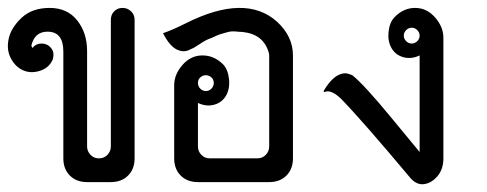

<svg xmlns="http://www.w3.org/2000/svg" viewBox="-30 -460 1230 485"><path d="M130 -330Q130 -380 90 -380Q57 -380 49 -344H50Q50 -342 51 -340L52 -339Q61 -350 74.5 -350Q88 -350 96.5 -341.5Q105 -333 105 -323Q105 -313 102 -307Q92 -287 69 -280.5Q46 -274 27 -283Q8 -292 -3 -313.5Q-14 -335 -8 -362.5Q-2 -390 24.5 -415Q51 -440 95.5 -440Q140 -440 165 -408.5Q190 -377 190 -331V-90Q190 -78 198.5 -69Q207 -60 220 -60Q233 -60 241.5 -69Q250 -78 250 -90V-410Q250 -423 258.5 -431.5Q267 -440 279.5 -440Q292 -440 301 -431.5Q310 -423 310 -410V-60Q310 -33 293.5 -16.5Q277 0 250 0H190Q163 0 146.5 -16.5Q130 -33 130 -60Z M504 -264.5Q498 -270 490 -270Q482 -270 476 -264.5Q470 -259 470 -250.5Q470 -242 476 -236Q482 -230 490 -230Q498 -230 504 -236Q510 -242 510 -250.5Q510 -259 504 -264.5ZM670 -405Q710 -368 710 -320V-60Q710 -33 693.5 -16.5Q677 0 650 0H470Q443 0 426.5 -16.5Q410 -33 410 -60V-245Q410 -272 431 -296Q452 -320 481.5 -320Q511 -320 534 -297Q546 -284 548.5 -260Q551 -236 541 -218.5Q531 -201 511 -195.5Q491 -190 470 -200V-90Q470 -78 478.5 -69Q487 -60 500 -60H620Q633 -60 641.5 -69Q650 -78 650 -90V-320Q650 -327 644 -340Q626 -379 570 -380Q556 -382 545.5 -379Q535 -376 529.5 -374.5Q524 -373 516 -369.5Q508 -366 504 -364Q491 -360 475 -349Q459 -338 452 -336Q436 -326 417.5 -334.5Q399 -343 383 -374Q381 -376 384 -377Q405 -384 439 -401Q590 -477 670 -405Z M1024 -384Q1018 -390 1010 -390Q1002 -390 996 -384Q990 -378 990 -370Q990 -362 996 -356Q1002 -350 1010 -350Q1018 -350 1024 -356Q1030 -362 1030 -370Q1030 -378 1024 -384ZM966 -416Q989 -440 1018.5 -440Q1048 -440 1069 -416Q1090 -392 1090 -365V-60Q1090 -33 1075.5 -15.5Q1061 2 1042 5Q1023 8 1007 -10Q883 -158 830 -212Q806 -234 791 -228Q789 -227 788 -228.5Q787 -230 788 -231Q814 -275 843 -275Q851 -274 860 -270Q890 -246 959 -162Q1028 -78 1030 -76V-320Q1009 -310 989 -315.5Q969 -321 959 -338.5Q949 -356 951.5 -379.5Q954 -403 966 -416Z"/></svg>

Font: SOV_Station
Style: Bold
Weight: 700
Version: Version 1.00